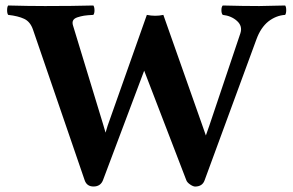

<svg xmlns="http://www.w3.org/2000/svg" viewBox="-20 -667 1068 699"><path d="M574.7 -612.8 714.8 -215.8 729.5 -173.8 742.2 -210 855 -545.4Q863.8 -571.8 843 -590.6Q822.3 -609.4 791 -612.8Q786.1 -617.7 786.1 -629.9Q786.1 -642.1 791 -647Q865.2 -645 923.8 -645Q943.8 -645 1018.1 -647Q1022 -642.1 1022 -630.1Q1022 -618.2 1018.1 -612.8Q1001.5 -611.8 986.1 -605.7Q970.7 -599.6 957 -588.9Q943.4 -578.1 932.1 -561.3Q920.9 -544.4 913.1 -522.5L725.1 -11.2Q717.3 11.7 690.9 12.2Q683.1 12.2 672.1 4.6Q661.1 -2.9 658.2 -11.2L504.9 -409.7L355 -11.2Q346.2 11.7 321 12Q295.9 12.2 288.1 -11.2L100.1 -559.1Q90.3 -587.9 68.1 -598.4Q45.9 -608.9 9.8 -612.8Q5.9 -617.7 5.9 -629.9Q5.9 -642.1 9.8 -647Q84 -645 144 -645Q246.1 -645 319.8 -647Q323.7 -642.1 324 -630.1Q324.2 -618.2 319.8 -612.8Q297.9 -611.8 285.9 -609.9Q273.9 -607.9 262 -604Q250 -600.1 246.1 -592.5Q242.2 -585 246.1 -573.2L355 -215.8L364.3 -184.1L372.1 -210L514.6 -612.8Q545.9 -606.4 574.7 -612.8Z"/></svg>

Font: Linux Libertine
Style: Bold
Weight: 700
Designer: Philipp H. Poll
Foundry: Philipp H. Poll
Version: Version 5.0.3